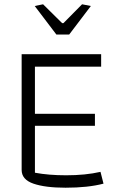

<svg xmlns="http://www.w3.org/2000/svg" viewBox="-20 -867 568 896"><path d="M142 -839 181 -847 270 -759H276L363 -847L404 -839L303 -706H243ZM81 -74V-614H452V-556H143V-336H423V-280H143V-61Q207 -49 289 -49Q379 -49 449 -65L463 -10Q391 9 286 9Q191 9 136 -10Q81 -29 81 -74Z"/></svg>

Font: Athiti
Style: Regular
Weight: 400
Designer: CadsonDemak Team
Foundry: CadsonDemak
Version: Version 1.033